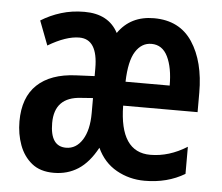

<svg xmlns="http://www.w3.org/2000/svg" viewBox="-45 -603 767 663"><g transform="rotate(5 338.5 -271.5)"><path d="M463 -552Q552 -552 596.5 -484.5Q641 -417 641 -309V-242H383Q385 -81 491 -81Q556 -81 618 -120V-26Q558 10 479 10Q426 10 381.5 -15Q337 -40 314 -90Q286 -38 249 -14Q212 10 164 10Q117 10 88 -13.5Q59 -37 45 -75Q31 -113 31 -157Q31 -240 77.5 -284Q124 -328 211 -332L276 -335V-362Q276 -463 212 -463Q166 -463 104 -426L72 -510Q104 -530 141.5 -541.5Q179 -553 222 -553Q306 -553 339 -490Q382 -552 463 -552ZM462 -463Q428 -463 407 -430Q386 -397 384 -325H537Q537 -387 518.5 -425Q500 -463 462 -463ZM236 -256Q144 -251 144 -161Q144 -80 199 -80Q234 -80 255.5 -114Q277 -148 277 -207V-259Z"/></g></svg>

Font: Noto Sans Thai ExtCond SemBd
Style: Regular
Weight: 600
Width: 2
Designer: Monotype Design Team
Foundry: Monotype Imaging Inc.
Version: Version 2.002; ttfautohint (v1.8.4.7-5d5b)